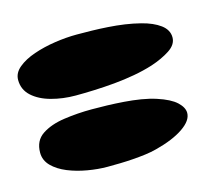

<svg xmlns="http://www.w3.org/2000/svg" viewBox="-70 -606 677 594"><g transform="rotate(-15 269.0 -309.0)"><path d="M168.5 -337.5Q127.5 -337.5 90.8 -347.5Q54 -357.5 31.2 -378.2Q8.5 -399 8.5 -430Q8.5 -452.5 28.8 -469.2Q49 -486 81 -497Q113 -508 149.8 -513.5Q186.5 -519 220 -519Q242.5 -519 267.8 -518.5Q293 -518 319.5 -516.2Q346 -514.5 372 -510.8Q398 -507 421.5 -501Q459 -491.5 481.5 -474.8Q504 -458 504 -434Q504 -411 478.8 -394.5Q453.5 -378 418.5 -366.5Q390 -357.5 358 -351.8Q326 -346 293 -343Q260 -340 228.2 -338.8Q196.5 -337.5 168.5 -337.5ZM206.5 -99Q176 -99 142.8 -104.8Q109.5 -110.5 80.8 -122.2Q52 -134 34 -152.2Q16 -170.5 16 -195Q16 -233.5 44.2 -252.2Q72.5 -271 116 -277.2Q159.5 -283.5 205 -283.5Q228 -283.5 254.2 -282.8Q280.5 -282 307.8 -280Q335 -278 361 -273.8Q387 -269.5 408.5 -262.5Q450 -249 468.8 -231.5Q487.5 -214 487.5 -196.5Q487.5 -172 454.5 -149.5Q421.5 -127 365 -112.5Q348 -108 328.5 -105.5Q309 -103 288.2 -101.5Q267.5 -100 246.8 -99.5Q226 -99 206.5 -99Z"/></g></svg>

Font: Gluten Thin Black
Style: Regular
Weight: 900
Version: Version 1.300